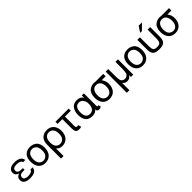

<svg xmlns="http://www.w3.org/2000/svg" viewBox="449 -2592 4641 4641"><g transform="rotate(-45 2769.5 -272.0)"><path d="M467 -136Q456 -56 401.5 -23Q347 10 244 10Q30 10 30 -136Q30 -231 132 -261Q30 -290 30 -386Q30 -441 64 -475.5Q98 -510 142.5 -521Q187 -532 244 -532Q332 -532 394 -498Q456 -464 467 -386H391Q386 -425 343 -443.5Q300 -462 241 -462Q112 -462 112 -377Q112 -330 144 -310Q176 -290 240 -290H286V-231H240Q177 -231 144.5 -211Q112 -191 112 -144Q112 -100 148 -80Q184 -60 241 -60Q298 -60 342 -78.5Q386 -97 391 -136Z M527 -270Q527 -331 542.5 -378.5Q558 -426 582 -454Q606 -482 639 -500.5Q672 -519 703 -525.5Q734 -532 767 -532Q810 -532 849 -520Q888 -508 926.5 -481Q965 -454 988 -399.5Q1011 -345 1011 -270Q1011 -136 943.5 -63Q876 10 767 10Q654 10 590.5 -61.5Q527 -133 527 -270ZM767 -64Q829 -64 875 -110Q921 -156 921 -264Q921 -320 906 -360.5Q891 -401 866.5 -421.5Q842 -442 817.5 -451Q793 -460 767 -460Q741 -460 716.5 -451Q692 -442 668 -421Q644 -400 629.5 -359Q615 -318 615 -262Q615 -206 629 -165Q643 -124 666.5 -103Q690 -82 714.5 -73Q739 -64 767 -64Z M1101 -270Q1101 -331 1116.5 -378.5Q1132 -426 1156 -454Q1180 -482 1213 -500.5Q1246 -519 1277 -525.5Q1308 -532 1341 -532Q1455 -532 1520 -460.5Q1585 -389 1585 -270Q1585 -136 1517.5 -63Q1450 10 1341 10Q1242 10 1189 -61V200H1101ZM1341 -64Q1403 -64 1449 -110Q1495 -156 1495 -264Q1495 -320 1480 -360.5Q1465 -401 1440.5 -421.5Q1416 -442 1391.5 -451Q1367 -460 1341 -460Q1315 -460 1290.5 -451Q1266 -442 1242 -421Q1218 -400 1203.5 -359Q1189 -318 1189 -262Q1189 -206 1203 -165Q1217 -124 1240.5 -103Q1264 -82 1288.5 -73Q1313 -64 1341 -64Z M1921 12Q1848 12 1823.5 -21.5Q1799 -55 1799 -136V-451H1635V-524H2087V-451H1887V-144Q1887 -101 1895.5 -86.5Q1904 -72 1937 -72Q1950 -72 1970 -77L1989 2Q1954 12 1921 12Z M2137 -262Q2137 -295 2143 -328.5Q2149 -362 2165 -399.5Q2181 -437 2205.5 -465.5Q2230 -494 2271.5 -512.5Q2313 -531 2365 -531Q2491 -529 2535 -442V-524H2607V-99Q2607 -68 2628 -68Q2639 -68 2651 -77L2672 -8Q2629 13 2592 13Q2562 13 2544.5 -3Q2527 -19 2527 -46V-65Q2513 -30 2470.5 -9Q2428 12 2365 12Q2137 12 2137 -262ZM2513 -266Q2513 -344 2472 -399Q2431 -454 2365 -454Q2291 -454 2256 -401.5Q2221 -349 2221 -258Q2221 -66 2363 -66Q2435 -66 2474 -117Q2513 -168 2513 -266Z M2715 -260Q2715 -337 2737 -393Q2759 -449 2796.5 -477.5Q2834 -506 2873.5 -519Q2913 -532 2957 -532Q2979 -532 3007 -526H3271V-444H3135Q3199 -362 3199 -260Q3199 -137 3134.5 -62.5Q3070 12 2957 12Q2842 12 2778.5 -62Q2715 -136 2715 -260ZM2805 -260Q2805 -153 2850.5 -107.5Q2896 -62 2957 -62Q3030 -62 3069.5 -116Q3109 -170 3109 -260Q3109 -346 3071 -402Q3033 -458 2957 -458Q2881 -458 2843 -401Q2805 -344 2805 -260Z M3561 12Q3518 12 3491 -3Q3464 -18 3439 -52V200H3351V-523H3439V-300Q3439 -180 3451 -145Q3462 -110 3490 -89Q3518 -68 3559 -68Q3601 -68 3631.5 -92.5Q3662 -117 3668 -137Q3685 -192 3685 -298V-523H3771V0H3691V-62Q3667 -25 3637.5 -6.5Q3608 12 3561 12Z M3861 -270Q3861 -331 3876.5 -378.5Q3892 -426 3916 -454Q3940 -482 3973 -500.5Q4006 -519 4037 -525.5Q4068 -532 4101 -532Q4144 -532 4183 -520Q4222 -508 4260.5 -481Q4299 -454 4322 -399.5Q4345 -345 4345 -270Q4345 -136 4277.5 -63Q4210 10 4101 10Q3988 10 3924.5 -61.5Q3861 -133 3861 -270ZM4101 -64Q4163 -64 4209 -110Q4255 -156 4255 -264Q4255 -320 4240 -360.5Q4225 -401 4200.5 -421.5Q4176 -442 4151.5 -451Q4127 -460 4101 -460Q4075 -460 4050.5 -451Q4026 -442 4002 -421Q3978 -400 3963.5 -359Q3949 -318 3949 -262Q3949 -206 3963 -165Q3977 -124 4000.5 -103Q4024 -82 4048.5 -73Q4073 -64 4101 -64Z M4523 -232Q4523 -134 4547.5 -98Q4572 -62 4655 -62Q4733 -62 4759 -99.5Q4785 -137 4785 -232V-524H4873V-198Q4873 -72 4820 -29Q4767 14 4657 14Q4588 14 4543 0.5Q4498 -13 4475 -42Q4452 -71 4443.5 -107Q4435 -143 4435 -198V-524H4523ZM4699 -744H4812L4663 -596H4603Z M4963 -260Q4963 -337 4985 -393Q5007 -449 5044.5 -477.5Q5082 -506 5121.5 -519Q5161 -532 5205 -532Q5227 -532 5255 -526H5519V-444H5383Q5447 -362 5447 -260Q5447 -137 5382.5 -62.5Q5318 12 5205 12Q5090 12 5026.5 -62Q4963 -136 4963 -260ZM5053 -260Q5053 -153 5098.5 -107.5Q5144 -62 5205 -62Q5278 -62 5317.5 -116Q5357 -170 5357 -260Q5357 -346 5319 -402Q5281 -458 5205 -458Q5129 -458 5091 -401Q5053 -344 5053 -260Z"/></g></svg>

Font: ColatingCofangSans
Style: Regular
Weight: 400
Foundry: GNU
Version: Version 412.227;June 27, 2022;FontCreator 11.0.0.2412 32-bit